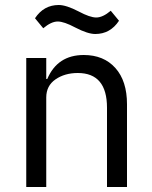

<svg xmlns="http://www.w3.org/2000/svg" viewBox="-20 -748 608 768"><path d="M361 -612Q331 -612 281 -638Q236 -662 211 -662Q185 -662 153 -635L120 -675Q155 -728 215 -728Q245 -728 295 -702Q340 -678 365 -678Q391 -678 423 -705L456 -665Q421 -612 361 -612ZM85 0V-516H165V-432H169Q210 -528 315 -528Q395 -528 441.5 -476Q488 -424 488 -331V0H408V-317Q408 -456 291 -456Q239 -456 202 -430.5Q165 -405 165 -358V0Z"/></svg>

Font: Anuphan
Style: Regular
Weight: 400
Designer: Mike Abbink, Paul van der Laan, Pieter van Rosmalen, Mint Tantisuwanna
Foundry: Bold Monday; Cadson Demak
Version: Version 3.002;hotconv 1.0.109;makeotfexe 2.5.65596